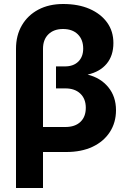

<svg xmlns="http://www.w3.org/2000/svg" viewBox="-20 -760 640 960"><path d="M60 180V-516Q60 -583 89.5 -633.5Q119 -684 172 -712Q225 -740 296 -740Q372 -740 428 -715.5Q484 -691 515.5 -647.5Q547 -604 547 -545Q547 -482 513.5 -441.5Q480 -401 418 -387Q483 -371 521.5 -324Q560 -277 560 -209Q560 -147 529 -99.5Q498 -52 442.5 -26Q387 0 312 0H195V180ZM195 -125H307Q355 -125 382 -150.5Q409 -176 409 -221Q409 -266 381.5 -292Q354 -318 307 -318H260V-428H305Q347 -428 371.5 -452Q396 -476 396 -517Q396 -562 369 -588.5Q342 -615 295 -615Q249 -615 222 -588.5Q195 -562 195 -516Z"/></svg>

Font: NKDuy Mono ExtraBold
Style: Regular
Weight: 800
Monospace: yes
Designer: NKDuy
Foundry: NKDuy
Version: Version 2.251; ttfautohint (v1.8.4.7-5d5b)